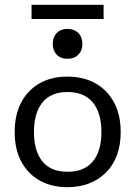

<svg xmlns="http://www.w3.org/2000/svg" viewBox="-20 -762 561 797"><path d="M259 -444Q326 -444 375.5 -416.5Q425 -389 453 -337.5Q481 -286 481 -214Q481 -107 420 -46Q359 15 259 15Q194 15 145 -12.5Q96 -40 68.5 -91Q41 -142 41 -214Q41 -286 68.5 -337.5Q96 -389 145 -416.5Q194 -444 259 -444ZM260 -380Q191 -380 156 -336.5Q121 -293 121 -214Q121 -135 156 -92Q191 -49 260 -49Q330 -49 365.5 -92Q401 -135 401 -214Q401 -293 365.5 -336.5Q330 -380 260 -380ZM260 -642Q288 -642 305 -625Q322 -608 322 -580Q322 -552 305 -535Q288 -518 260 -518Q232 -518 215.5 -535Q199 -552 199 -580Q199 -608 215.5 -625Q232 -642 260 -642ZM111 -742H410V-683H111Z"/></svg>

Font: Podkova VF Beta
Style: Regular
Weight: 400
Designer: Ilya Yudin
Foundry: Cyreal (www.cyreal.org)
Version: Version 2.100